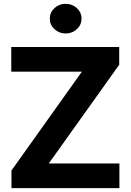

<svg xmlns="http://www.w3.org/2000/svg" viewBox="-20 -970 674 990"><path d="M595.7 0H39.1V-90.8L402.3 -600.6H38.1V-727.5H594.7V-636.2L231.4 -127H595.7ZM318.4 -797.4Q284.7 -797.4 260.7 -819.8Q236.8 -842.3 236.8 -874Q236.8 -905.8 260.7 -928Q284.7 -950.2 318.4 -950.2Q352.5 -950.2 376.5 -928Q400.4 -905.8 400.4 -874Q400.4 -842.3 376.5 -819.8Q352.5 -797.4 318.4 -797.4Z"/></svg>

Font: Inter Tight Stencil
Style: Bold
Weight: 700
Designer: Rasmus Andersson
Foundry: rsms
Version: Version 3.004;Glyphs 3.1.2 (3151)